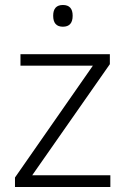

<svg xmlns="http://www.w3.org/2000/svg" viewBox="-20 -842 503 769"><path d="M422 -93H40V-131L352 -579H62V-625H420V-585L109 -140H422ZM232 -822Q271 -822 271 -779Q271 -735 232 -735Q193 -735 193 -779Q193 -822 232 -822Z"/></svg>

Font: Noto Sans Kannada UI Light
Style: Regular
Weight: 300
Designer: Jelle Bosma - Monotype Design Team
Foundry: Monotype Imaging Inc.
Version: Version 2.005; ttfautohint (v1.8.4.7-5d5b)